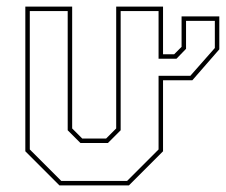

<svg xmlns="http://www.w3.org/2000/svg" viewBox="-20 -560 682 580"><path d="M165 -13.5H364L459 -108.5V-526.5H344.5V-166.5L306 -128H223L184.5 -166.5V-526.5H70V-108.5ZM542 -497V-412.5L513 -382.5H459V-331H555L629 -415V-497ZM528.5 -510.5H642.5V-411L561 -317.5H472.5V-103L369.5 0H159.5L56.5 -103V-540H198V-172L228.5 -141.5H300.5L331 -172V-540H472.5V-396H506L528.5 -418.5Z"/></svg>

Font: Tourney Thin
Style: Regular
Weight: 100
Designer: Tyler Finck
Foundry: Etcetera Type Co
Version: Version 1.015